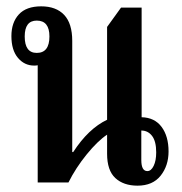

<svg xmlns="http://www.w3.org/2000/svg" viewBox="-20 -576 575 606"><path d="M99 0V-370Q94 -369 88 -369Q57 -369 36.5 -393.5Q16 -418 16 -462Q16 -505 39.5 -530.5Q63 -556 110 -556Q157 -556 182.5 -529Q208 -502 208 -447V-96H211Q259 -170 318 -198V-491L362 -552H427V-206Q468 -205 490 -175.5Q512 -146 512 -98Q512 -53 487 -21.5Q462 10 414 10Q370 10 344 -14Q318 -38 318 -91V-151Q288 -131 253.5 -88.5Q219 -46 196 0ZM96 -409Q136 -409 136 -461Q136 -511 96 -511Q58 -511 58 -461Q58 -409 96 -409ZM445 -36Q457 -36 465 -52.5Q473 -69 473 -95Q473 -130 460 -147Q447 -164 426 -164V-71Q426 -36 445 -36Z"/></svg>

Font: Noto Serif Thai ExtraCondensed SemiBold
Style: Regular
Weight: 600
Width: 2
Designer: Monotype Design Team
Foundry: Monotype Imaging Inc.
Version: Version 2.001; ttfautohint (v1.8.4.7-5d5b)